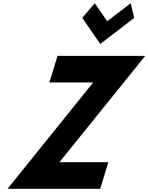

<svg xmlns="http://www.w3.org/2000/svg" viewBox="-20 -1172 921 1192"><path d="M568.3 -1152 490.9 -1061 602.5 -899 813.1 -1061 791.4 -1152 645.6 -1040ZM881.4 -825H337.1L286.6 -660H558.6L26.8 0H602.2L652.6 -165H348.9Z"/></svg>

Font: Hussar
Style: BdSuprConOblThree
Weight: 700
Foundry: Cannot Into Space Fonts
Version: Version 2.00